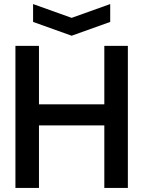

<svg xmlns="http://www.w3.org/2000/svg" viewBox="-20 -926 706 946"><path d="M56 0V-700H172V-412H494V-700H610V0H494V-308H172V0ZM523 -906V-818L333 -750L143 -818V-906L333 -838Z"/></svg>

Font: Tektur Medium
Style: Regular
Weight: 500
Designer: Adam Jagosz
Foundry: Adam Jagosz
Version: Version 1.005;gftools[0.9.30]